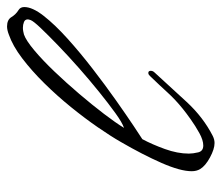

<svg xmlns="http://www.w3.org/2000/svg" viewBox="-62 -557 629 545"><g transform="rotate(-90 252.5 -284.5)"><path d="M119 10Q102 10 78 -3Q54 -16 45 -31Q39 -41 39 -55Q39 -87 62.5 -140.5Q86 -194 122 -256Q138 -284 163.5 -321Q189 -358 221 -397.5Q253 -437 288.5 -473Q324 -509 359.5 -536Q395 -563 427 -574Q440 -579 450 -579Q469 -579 476.5 -566.5Q484 -554 497 -546Q505 -541 505 -530Q505 -507 480 -475Q455 -443 415 -407Q375 -371 329 -335.5Q283 -300 240.5 -270Q198 -240 168 -220Q138 -200 130 -195Q115 -167 102 -131Q89 -95 89 -63Q89 -51 92.5 -36.5Q96 -22 112 -22Q127 -22 147 -33Q167 -44 186 -57.5Q205 -71 216 -80Q242 -101 262 -123Q282 -145 309 -173Q311 -175 313 -176.5Q315 -178 318 -178Q324 -178 324 -171Q324 -165 319 -160Q279 -116 235.5 -69Q192 -22 139 5Q129 10 119 10ZM162 -247Q177 -252 204 -271.5Q231 -291 264.5 -318Q298 -345 332.5 -375.5Q367 -406 396.5 -434.5Q426 -463 445.5 -483.5Q465 -504 468 -512Q470 -518 470 -520Q470 -528 462.5 -531Q455 -534 446 -534Q441 -534 436 -533Q431 -532 427 -531Q410 -525 382 -501.5Q354 -478 322 -444.5Q290 -411 258.5 -374Q227 -337 201.5 -303.5Q176 -270 162 -247Z"/></g></svg>

Font: Hurricane
Style: Regular
Weight: 400
Designer: Robert E. Leuschke
Foundry: Robert E. Leuschke
Version: Version 1.010; ttfautohint (v1.8.3)